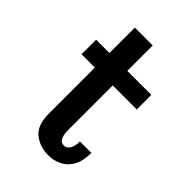

<svg xmlns="http://www.w3.org/2000/svg" viewBox="-199 -748 847 847"><g transform="rotate(45 225.0 -324.0)"><path d="M132 -122.5V-409H49V-500H132V-658.5H243.5V-500H393.5V-409H243.5V-132Q243.5 -69 278 -69Q296.5 -69 306.2 -86.8Q316 -104.5 316 -132H387.5Q387.5 -81 369.8 -49.8Q352 -18.5 322.8 -4.2Q293.5 10 260 10Q207.5 10 169.8 -19.8Q132 -49.5 132 -122.5Z"/></g></svg>

Font: Trispace Condensed Medium
Style: Regular
Weight: 500
Width: 3
Designer: Tyler Finck
Foundry: Etcetera Type Company
Version: Version 1.210; ttfautohint (v1.8.3)